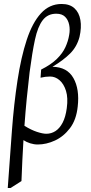

<svg xmlns="http://www.w3.org/2000/svg" viewBox="-20 -718 456 966"><path d="M19 228Q30 73 40 -61Q50 -195 68 -313Q86 -431 114.5 -517.5Q143 -604 186 -651Q229 -698 290 -698Q331 -698 354.5 -676.5Q378 -655 384.5 -617.5Q391 -580 380 -532Q367 -483 333 -449Q299 -415 244 -382Q318 -381 349.5 -325Q381 -269 371 -182Q364 -115 332 -73Q300 -31 256.5 -11Q213 9 170 9Q151 9 132 3Q113 -3 98 -13Q95 36 92.5 87.5Q90 139 88 193L33 228ZM213 -45Q238 -45 259 -58.5Q280 -72 295 -100.5Q310 -129 316 -174Q323 -226 312 -261Q301 -296 279.5 -314.5Q258 -333 232 -333Q208 -333 184 -327L187 -368Q237 -393 266 -421.5Q295 -450 309 -480.5Q323 -511 328 -542Q333 -569 328 -593.5Q323 -618 307.5 -633.5Q292 -649 263 -649Q220 -649 195 -616.5Q170 -584 156 -519Q142 -454 129 -355Q121 -288 114.5 -221.5Q108 -155 103 -85Q137 -64 166 -54.5Q195 -45 213 -45Z"/></svg>

Font: Ancizar Serif Light
Style: Italic
Weight: 300
Italic angle: -4°
Designer: Cesar Puertas, Viviana Monsalve, Julian Moncada, Julian Prieto, Jose Castro, Felipe Aragon, Mariel Hernandez, Sara Alarc
Version: Version 8.100